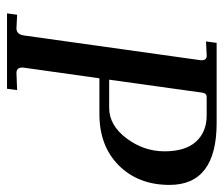

<svg xmlns="http://www.w3.org/2000/svg" viewBox="-65 -572 637 547"><g transform="rotate(90 253.5 -298.5)"><path d="M310.1 -568.8H255.9Q246.1 -568.8 244.1 -557.1L207 -291H287.1Q336.9 -291 374 -340.3Q411.1 -389.6 411.1 -448.7Q411.1 -507.8 383.8 -538.1Q356.4 -568.4 310.1 -568.8ZM330.1 -597.2Q506.8 -597.2 506.8 -462.9Q506.8 -374 451.2 -318.4Q395.5 -262.7 303.2 -263.2H203.1L172.9 -48.8Q169.9 -26.9 188 -26.9L236.8 -28.8L232.9 0H18.1L22 -28.8L61 -26.9Q78.1 -26.9 81.1 -48.8L150.9 -546.9Q154.8 -570.8 136.2 -568.8L98.1 -566.9L102.1 -597.2Z"/></g></svg>

Font: Unna-Italic
Style: Italic
Weight: 400
Italic angle: -8°
Designer: Jorge de Buen U.
Foundry: Omnibus-Type
Version: Version 2.006;PS 002.006;hotconv 1.0.70;makeotf.lib2.5.58329